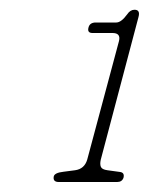

<svg xmlns="http://www.w3.org/2000/svg" viewBox="-20 -732 298 384"><path d="M165 -666Q154 -666 157 -677Q159.5 -687 171.5 -687H212.5Q222.5 -687 234.5 -703.5Q240.5 -712.5 249 -712.5Q261 -712.5 257 -698L181.5 -412.5Q179.5 -403.5 181.8 -398.2Q184 -393 195 -391.5L220.5 -388Q229.5 -386.5 227 -376.5Q224 -368 214.5 -368H97.5Q85.5 -368 87.5 -379Q89 -386.5 107 -388.5L130 -391.5Q149 -394 154.5 -413L218 -650Q222 -666 205 -666Z"/></svg>

Font: Fraunces144ptSuperSoftThinItalic
Style: Italic
Weight: 100
Italic angle: -16°
Version: Version 1.000;[0bf87f6ff]